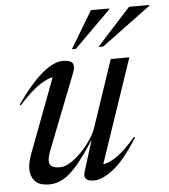

<svg xmlns="http://www.w3.org/2000/svg" viewBox="-53 -780 738 838"><g transform="rotate(-5 316.0 -361.0)"><path d="M287.5 -31.5 330 -168Q286.5 -100 253 -61.2Q219.5 -22.5 190.2 -6.2Q161 10 130.5 10Q85 10 66.5 -11.5Q48 -33 48 -64Q48 -78.5 51.5 -94.8Q55 -111 61 -127L184.5 -454.5Q164 -452.5 126.8 -428.8Q89.5 -405 35 -344.5L30.5 -348Q96 -440.5 146 -481.2Q196 -522 235.5 -522Q265 -522 276 -509.2Q287 -496.5 275 -466L147.5 -140.5Q135.5 -110.5 135.5 -93Q135.5 -75 147.5 -67.8Q159.5 -60.5 182.5 -60.5Q204.5 -60.5 229.5 -76.5Q254.5 -92.5 278.2 -117.2Q302 -142 319.8 -169Q337.5 -196 345 -217.5L444 -512H525.5L371.5 -57.5Q394 -58.5 430.8 -83.2Q467.5 -108 515.5 -165L520 -161.5Q459 -65 410.2 -27.5Q361.5 10 325.5 10Q274.5 10 287.5 -31.5ZM395 -569 543.5 -732H632.5L631 -728L416 -569ZM278.5 -569 376.5 -732H457L456 -728L296 -569Z"/></g></svg>

Font: Newsreader 72pt
Style: Italic
Weight: 400
Italic angle: -17°
Designer: Hugues Gentile
Foundry: Production Type
Version: Version 1.003; ttfautohint (v1.8.3)